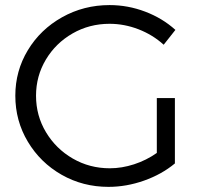

<svg xmlns="http://www.w3.org/2000/svg" viewBox="-20 -726 793 752"><path d="M594.2 -341.8H665V-85.9Q613.3 -43 544.2 -18.6Q475.1 5.9 404.8 5.9Q304.7 5.9 221.4 -41.5Q138.2 -88.9 89.1 -170.9Q40 -252.9 40 -351.1Q40 -448.2 89.1 -529.5Q138.2 -610.8 223.1 -658.4Q308.1 -706.1 409.2 -706.1Q481 -706.1 548.6 -680.4Q616.2 -654.8 667 -608.9L621.1 -550.8Q578.1 -589.8 522.5 -611.3Q466.8 -632.8 409.2 -632.8Q330.1 -632.8 264.2 -595Q198.2 -557.1 159.7 -492.7Q121.1 -428.2 121.1 -351.1Q121.1 -272.9 160.2 -208Q199.2 -143.1 265.1 -105Q331.1 -66.9 410.2 -66.9Q457 -66.9 505.1 -82.5Q553.2 -98.1 594.2 -127Z"/></svg>

Font: Argentum Sans Light
Style: Regular
Weight: 300
Designer: Julieta Ulanovsky (Modified by Cristiano Sobral)
Foundry: Julieta Ulanovsky
Version: Version 1.000; ttfautohint (v1.5.65-e2d9)